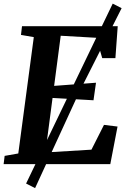

<svg xmlns="http://www.w3.org/2000/svg" viewBox="-26 -884 689 1034"><path d="M-6.5 0 -1 -44.5 72.5 -57.5 156 -684 87 -696 92.5 -743H608L595.5 -571H524.5L493 -680.5L301 -691.5L265.5 -421.5L491 -438.5L477.5 -344L257 -356.5L218.5 -63L466.5 -78L534 -211.5L607 -202.5L568 0ZM114.5 104.5 362.5 -411 581 -864.5 629 -840 401.5 -389.5 163 129Z"/></svg>

Font: Merriweather 28pt
Style: Bold Italic
Weight: 700
Italic angle: -7.8°
Version: Version 2.101